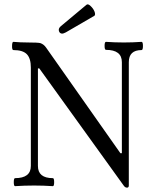

<svg xmlns="http://www.w3.org/2000/svg" viewBox="-20 -860 703 890"><path d="M269 -704.1Q256.8 -704.1 253.2 -716.1Q249.5 -728 262.2 -738.8L380.9 -837.9Q387.7 -843.8 400.1 -832Q412.6 -820.3 418 -806.6Q423.3 -793 418 -787.1L285.2 -710Q273.4 -704.1 269 -704.1ZM568.8 9.8Q559.6 9.8 553.2 0L162.1 -543H155.8V-90.8Q155.8 -34.2 225.1 -34.2Q231 -34.2 231 -15.6Q231 2.9 225.1 2.9Q181.6 0 138.2 0Q92.8 0 49.8 2.9Q43.9 2.9 43.9 -15.6Q43.9 -34.2 49.8 -34.2Q123 -34.2 123 -90.8V-546.9Q123 -589.4 104.5 -608.6Q85.9 -627.9 42 -627.9Q35.6 -627.9 35.9 -647Q36.1 -666 42 -666Q74.7 -663.1 108.9 -663.1Q155.8 -663.1 167 -660.2Q183.1 -654.8 193.8 -639.2L538.1 -149.9H544.9V-571.8Q544.9 -628.9 471.2 -628.9Q464.8 -628.9 464.8 -647.5Q464.8 -666 471.2 -666Q511.7 -663.1 554.2 -663.1Q595.7 -663.1 636.2 -666Q642.6 -666 642.6 -647Q642.6 -627.9 636.2 -627.9Q577.1 -627.9 577.1 -571.8V0Q577.1 9.8 568.8 9.8Z"/></svg>

Font: Junicode SmCond
Style: Regular
Weight: 400
Width: 4
Designer: Peter S. Baker
Version: Version 2.206